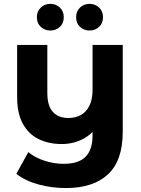

<svg xmlns="http://www.w3.org/2000/svg" viewBox="-20 -770 727 992"><path d="M320.6 201.6Q246.7 201.6 178.9 183.1Q111.1 164.6 64.3 128.2L126.4 15.8Q159.6 43.8 208.9 60.1Q258.2 76.4 308.5 76.4Q386.7 76.4 422.5 39.7Q458.2 2.9 458.2 -70.2V-172.3L491.1 -132.6Q461.7 -80.2 410.8 -53Q359.9 -25.8 299.1 -25.8Q231.7 -25.8 179.5 -51.4Q127.3 -77 97.9 -130.8Q68.5 -184.5 68.5 -267.5V-537.9H224.5V-290.8Q224.5 -223.2 253.2 -191.7Q281.8 -160.3 333.5 -160.3Q369.8 -160.3 397.9 -175.9Q425.9 -191.5 442.1 -223.9Q458.2 -256.2 458.2 -305.3V-537.9H614.2V-89.7Q614.2 59.7 538 130.6Q461.7 201.6 320.6 201.6ZM442.7 -612.3Q413.8 -612.3 393.5 -631.1Q373.2 -650 373.2 -681Q373.2 -711.9 393.5 -731Q413.8 -750.1 442.7 -750.1Q471.7 -750.1 491.9 -731Q512.2 -711.9 512.2 -681Q512.2 -650 491.9 -631.1Q471.7 -612.3 442.7 -612.3ZM240 -612.3Q211.1 -612.3 190.8 -631.1Q170.5 -650 170.5 -681Q170.5 -711.9 190.8 -731Q211.1 -750.1 240 -750.1Q269 -750.1 289.2 -731Q309.5 -711.9 309.5 -681Q309.5 -650 289.2 -631.1Q269 -612.3 240 -612.3Z"/></svg>

Font: Montserrat Alternates Thin
Style: Regular
Weight: 100
Designer: Julieta Ulanovsky
Foundry: Julieta Ulanovsky
Version: Version 9.000